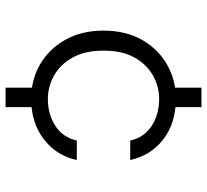

<svg xmlns="http://www.w3.org/2000/svg" viewBox="-47 -593 744 690"><g transform="rotate(90 325.0 -248.0)"><path d="M335 12Q266 12 210.5 -20.5Q155 -53 122.5 -111.5Q90 -170 90 -248Q90 -327 122.5 -385Q155 -443 210.5 -475.5Q266 -508 335 -508Q422 -508 480.5 -463Q539 -418 555 -344H485Q474 -394 432.5 -421Q391 -448 335 -448Q291 -448 251 -425.5Q211 -403 186.5 -359Q162 -315 162 -248Q162 -182 186.5 -137.5Q211 -93 251 -70.5Q291 -48 335 -48Q391 -48 432.5 -75Q474 -102 485 -152H555Q540 -80 481 -34Q422 12 335 12ZM295 104V-33H365V104ZM295 -463V-600H365V-463Z"/></g></svg>

Font: Host Grotesk Light
Style: Regular
Weight: 300
Designer: Doukan Karapınar
Foundry: Element Type
Version: Version 1.003